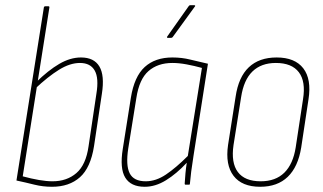

<svg xmlns="http://www.w3.org/2000/svg" viewBox="-20 -707 1235 735"><path d="M179 8Q144 8 112 0Q80 -8 43 -16L148 -679Q149 -683 154 -683H165Q170 -683 169 -678L67 -32Q100 -23 129 -18Q158 -13 181 -13Q236 -13 272.5 -44.5Q309 -76 319 -147L349 -348Q359 -408 342.5 -437Q326 -466 286 -466Q248 -466 206 -440Q164 -414 114 -367L118 -392Q165 -438 207 -462.5Q249 -487 290 -487Q340 -487 360.5 -452.5Q381 -418 370 -348L340 -148Q327 -65 286 -28.5Q245 8 179 8Z M534 8Q481 8 459.5 -27Q438 -62 450 -137L481 -333Q494 -414 534 -450.5Q574 -487 640 -487Q676 -487 708 -479Q740 -471 776 -463L721 -112Q715 -75 712 -50.5Q709 -26 707 -4Q707 0 704 0H690Q687 0 687 -4Q688 -23 690 -44Q692 -65 695 -84Q656 -42 615.5 -17Q575 8 534 8ZM538 -13Q577 -13 615.5 -39Q654 -65 699 -110L753 -447Q724 -455 694.5 -460.5Q665 -466 640 -466Q584 -466 548.5 -435Q513 -404 502 -332L471 -139Q461 -74 476.5 -43.5Q492 -13 538 -13ZM622 -562Q620 -562 619.5 -563.5Q619 -565 620 -567L702 -683Q704 -687 708 -687H724Q726 -687 727 -685.5Q728 -684 726 -682L641 -565Q639 -562 634 -562Z M976 8Q906 8 874 -34Q842 -76 853 -152L882 -337Q893 -412 932.5 -449.5Q972 -487 1039 -487Q1109 -487 1141 -445.5Q1173 -404 1161 -327L1133 -142Q1121 -68 1081.5 -30Q1042 8 976 8ZM978 -13Q1035 -13 1068.5 -46Q1102 -79 1112 -143L1140 -327Q1151 -395 1124 -430.5Q1097 -466 1036 -466Q980 -466 946.5 -433.5Q913 -401 903 -335L874 -152Q864 -84 890.5 -48.5Q917 -13 978 -13Z"/></svg>

Font: Sofia Sans Condensed Thin
Style: Italic
Weight: 250
Italic angle: -9°
Version: Version 4.100